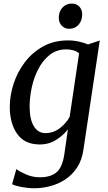

<svg xmlns="http://www.w3.org/2000/svg" viewBox="-20 -780 588 1050"><path d="M436.5 37Q428.5 95.5 401.5 136.2Q374.5 177 336 202Q297.5 227 253.8 238.2Q210 249.5 168.5 249.5Q133.5 249.5 98.2 242.8Q63 236 46 227.5L69.5 144.5Q86 158 122.2 173.8Q158.5 189.5 197.5 189.5Q257.5 189.5 289.5 162Q321.5 134.5 332 62L351.5 -73Q328 -41.5 288.2 -15.8Q248.5 10 197 10Q115 10 74.2 -47.5Q33.5 -105 33.5 -195Q33.5 -257.5 54.2 -321.5Q75 -385.5 115.5 -439.2Q156 -493 215.5 -526Q275 -559 352.5 -559Q383 -559 412 -552.5Q441 -546 461.5 -537L525.5 -558.5ZM412.5 -488.5Q399.5 -499.5 381.2 -504.8Q363 -510 342.5 -510Q290 -510 252 -480Q214 -450 189.5 -402.5Q165 -355 153.5 -300.8Q142 -246.5 142 -197.5Q142 -127.5 165 -89.8Q188 -52 228.5 -52Q272.5 -52 308 -79.8Q343.5 -107.5 361 -141.5ZM359 -622.5Q333.5 -622.5 317.2 -639.8Q301 -657 301.5 -684.5Q302 -717.5 322 -739Q342 -760.5 372.5 -760.5Q398.5 -760.5 414 -743.8Q429.5 -727 429.5 -701.5Q429 -666.5 409.5 -644.5Q390 -622.5 359 -622.5Z"/></svg>

Font: Merriweather Text Regular
Style: Italic
Weight: 400
Italic angle: -7.8°
Designer: Eben Sorkin
Foundry: Eben Sorkin
Version: Version 2.100; ttfautohint (v1.7.19-72a1) -l 8 -r 50 -G 200 